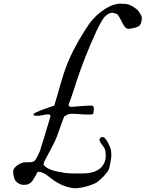

<svg xmlns="http://www.w3.org/2000/svg" viewBox="-20 -823 784 1034"><path d="M252 -196.8Q252 -202.6 248.8 -204.8Q245.6 -207 240.2 -207Q224.6 -207 210 -203.1Q195.3 -199.2 182.1 -199.2Q176.3 -199.2 168.2 -200.2Q160.2 -201.2 160.2 -207Q160.2 -210.9 172.6 -217Q185.1 -223.1 202.6 -230Q220.2 -236.8 239.5 -243.2Q258.8 -249.5 272.5 -254.4Q281.2 -283.2 289.6 -312.7Q297.9 -342.3 306.4 -371.6Q314.9 -400.9 324.2 -429.2Q333.5 -457.5 344.2 -483.9Q358.4 -519 374.5 -550.3Q390.6 -581.5 405.5 -607.4Q420.4 -633.3 433.3 -653.3Q446.3 -673.3 454.6 -686Q464.4 -700.2 480 -718.8Q495.6 -737.3 519 -755.9Q531.2 -765.1 544.2 -773.7Q557.1 -782.2 571 -788.8Q585 -795.4 599.4 -799.3Q613.8 -803.2 628.9 -803.2Q642.6 -803.2 653.1 -802.2Q663.6 -801.3 672.9 -798.3Q682.1 -795.4 691.7 -790Q701.2 -784.7 713.4 -775.4Q720.7 -770 726.3 -762.5Q731.9 -754.9 735.8 -748Q739.7 -741.2 741.7 -736.1Q743.7 -731 743.7 -730.5Q743.7 -725.6 743.2 -719.5Q742.7 -713.4 741.7 -707.3Q740.7 -701.2 738.3 -695.8Q735.8 -690.4 732.4 -686.5Q728 -681.6 719.2 -678Q710.4 -674.3 700.9 -672.1Q691.4 -669.9 682.9 -668.9Q674.3 -668 669.9 -668Q662.6 -668 656.7 -673.8Q650.9 -679.7 645.3 -688.5Q639.6 -697.3 634.8 -707.8Q629.9 -718.3 624.8 -727.3Q619.6 -736.3 614.5 -742.7Q609.4 -749 603.5 -750Q602.5 -750 595.2 -752.2Q587.9 -754.4 584 -754.4Q580.6 -754.4 574.2 -752.2Q567.9 -750 566.9 -750Q566.4 -750 564.2 -748.8Q562 -747.6 559.6 -745.6Q557.1 -743.7 554.7 -741.9Q552.2 -740.2 551.8 -739.7Q544.4 -735.4 534.9 -720.9Q525.4 -706.5 516.4 -689.7Q507.3 -672.9 500 -657Q492.7 -641.1 489.3 -632.8Q479.5 -611.8 467.3 -583.3Q455.1 -554.7 442.1 -522.2Q429.2 -489.7 416.7 -455.8Q404.3 -421.9 394 -390.1Q385.3 -362.8 378.9 -343.3Q372.6 -323.7 367.4 -309.1Q362.3 -294.4 358.2 -282.5Q354 -270.5 349.1 -258.3Q350.6 -253.9 352.8 -250.7Q355 -247.6 359.4 -247.6Q366.2 -247.6 379.6 -248.5Q393.1 -249.5 408.9 -251Q424.8 -252.4 441.2 -253.4Q457.5 -254.4 470.7 -254.4Q478.5 -254.4 481.9 -250.7Q485.4 -247.1 485.4 -241.7Q485.4 -236.3 484.6 -226.3Q483.9 -216.3 481.9 -210.9Q481.9 -209.5 479.7 -208.5Q477.5 -207.5 474.4 -207Q471.2 -206.5 467.5 -206.3Q463.9 -206.1 461.4 -206.1Q443.8 -206.1 431.6 -206.8Q419.4 -207.5 408.9 -208.3Q398.4 -209 388.4 -209.7Q378.4 -210.4 365.2 -210.4Q359.9 -210.4 352.5 -208.7Q345.2 -207 343.3 -206.1Q340.8 -204.1 336.2 -201.7Q331.5 -199.2 326.2 -196.8Q319.3 -179.2 310.3 -155Q301.3 -130.9 290 -97.2Q278.8 -66.9 263.4 -38.1Q248 -9.3 230 25.4Q226.6 32.2 220.7 43Q214.8 53.7 214.8 63.5V64.9Q214.8 65.9 216.3 65.9Q224.1 75.7 234.9 82Q245.6 88.4 259.8 92.8Q269.5 97.2 289.6 100.8Q309.6 104.5 333 108.9Q347.2 109.9 357.4 110.4Q367.7 110.8 376.2 111.1Q384.8 111.3 392.3 111.3Q399.9 111.3 409.2 111.3Q430.2 111.3 450 109.6Q469.7 107.9 486.8 102.1Q503.9 96.2 517.6 85.2Q531.2 74.2 541 55.7Q549.3 37.6 549.3 17.1Q549.3 2 547.9 -7.1Q546.4 -16.1 543.2 -22.9Q540 -29.8 534.9 -36.4Q529.8 -43 522.5 -53.2Q520.5 -56.6 518.1 -61.8Q515.6 -66.9 515.6 -69.3Q515.6 -75.7 520.5 -80.6Q525.4 -85.4 532.2 -85.4Q538.1 -85.4 543.7 -80.1Q549.3 -74.7 554.7 -66.2Q560.1 -57.6 564.9 -47.4Q569.8 -37.1 573.7 -27.8Q577.6 -17.6 578.6 -6.6Q579.6 4.4 579.6 13.7Q579.6 21.5 578.1 31.7Q576.7 42 574.7 52.5Q572.8 63 570.6 72Q568.4 81.1 566.9 86.9Q564.5 92.8 558.3 101.8Q552.2 110.8 543.7 120.4Q535.2 129.9 525.1 139.4Q515.1 148.9 505.4 156.2Q498 162.1 483.2 168.2Q468.3 174.3 450.9 179.4Q433.6 184.6 416 187.7Q398.4 190.9 385.3 190.9Q375 190.9 362.8 188.5Q350.6 186 337.6 182.1Q324.7 178.2 312.5 172.6Q300.3 167 290 161.1Q274.9 152.8 262 142.6Q249 132.3 236.6 123.3Q224.1 114.3 211.9 108.2Q199.7 102.1 186 102.1Q183.6 102.1 181.6 104.5Q179.7 106.9 178.2 109.4Q176.3 112.8 175.3 116.7Q167 130.4 161.1 140.6Q155.3 150.9 148.4 158Q141.6 165 132.6 168.7Q123.5 172.4 109.4 172.4Q98.1 172.4 91.8 170.2Q85.4 168 75.7 162.1Q61.5 151.9 56.2 135Q50.8 118.2 50.8 100.6Q50.8 92.3 55.9 84.7Q61 77.1 68.4 71Q75.7 64.9 83.7 60.5Q91.8 56.2 97.7 54.2Q104.5 51.8 111.6 51.3Q118.7 50.8 126 50.8H138.7Q147.5 50.8 153.6 49.3Q159.7 47.9 163.8 44.7Q168 41.5 171.4 36.4Q174.8 31.2 178.7 24.4Q188 7.3 195.3 -10.3Q199.7 -24.9 204.1 -40Q208.5 -55.2 213.4 -68.4Z"/></svg>

Font: IM FELL French Canon SC
Style: Regular
Weight: 400
Designer: Igino Marini
Foundry: Igino Marini
Version: 3.00